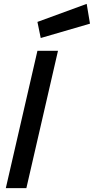

<svg xmlns="http://www.w3.org/2000/svg" viewBox="-20 -970 484 990"><path d="M116 0H10L173 -708H279ZM190 -774 173 -857 427 -950 444 -848Z"/></svg>

Font: Storia Sans SemiBold
Style: Italic
Weight: 600
Italic angle: -13°
Designer: Campivisivi
Foundry: Accademia di Belle Arti di Urbino and students of MA course of Visual design
Version: Version 60.001;May 25, 2020;FontCreator 12.0.0.2522 64-bit